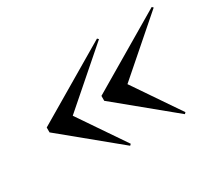

<svg xmlns="http://www.w3.org/2000/svg" viewBox="-98 -813 948 851"><g transform="rotate(-30 376.0 -387.5)"><path d="M635 -145 355 -375V-400L745 -630L751.5 -623.5L481 -387.5L641.5 -151.5ZM355 -145 75 -375V-400L465 -630L471.5 -623.5L201 -387.5L361.5 -151.5Z"/></g></svg>

Font: Bodoni Moda 18pt
Style: Italic
Weight: 400
Italic angle: -13°
Designer: Owen Earl
Foundry: indestructible type
Version: Version 2.005